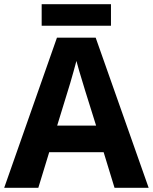

<svg xmlns="http://www.w3.org/2000/svg" viewBox="-20 -897 730 917"><path d="M527 0 475 -170H215L163 0H0L252 -717H437L690 0ZM387 -463Q382 -480 374 -506Q366 -532 358 -559Q350 -586 345 -606Q340 -586 331.5 -556.5Q323 -527 315.5 -500.5Q308 -474 304 -463L253 -297H439ZM510 -877V-774H179V-877Z"/></svg>

Font: Noto Sans Gujarati
Style: Regular
Weight: 400
Designer: Jelle Bosma - Monotype Design Team, Universal Thirst
Foundry: Monotype Imaging Inc.
Version: Version 2.102